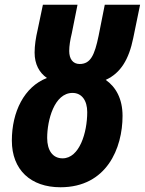

<svg xmlns="http://www.w3.org/2000/svg" viewBox="-20 -780 611 810"><path d="M235 10C431 10 497 -156 497 -291C497 -363 469 -413 426 -443C490 -472 524 -531 542 -619L571 -760H422L396 -629C379 -547 362 -510 316 -510C287 -510 272 -532 272 -565C272 -587 276 -611 283 -640L307 -760H161L139 -655C131 -621 126 -588 126 -558C126 -509 146 -473 178 -451C82 -414 30 -308 30 -187C30 -63 110 10 235 10ZM244 -112C202 -112 179 -146 179 -198C179 -273 209 -388 286 -388C325 -388 348 -356 348 -307C348 -220 315 -112 244 -112Z"/></svg>

Font: Noto Sans Display SemiCondensed Extra
Style: Italic
Weight: 800
Width: 4
Italic angle: -12°
Designer: Monotype Design Team
Foundry: Monotype Imaging Inc.
Version: Version 1.900